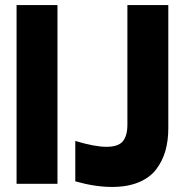

<svg xmlns="http://www.w3.org/2000/svg" viewBox="-20 -720 724 752"><path d="M44.9 -700.2H205.1V0H44.9ZM274.9 -9.8V-168Q350.6 -145 397 -145Q443.4 -145 461.2 -166.7Q479 -188.5 479 -231.9V-700.2H639.2V-217.8Q639.2 -169.4 627.9 -129.6Q616.7 -89.8 592 -57.1Q567.4 -24.4 523.4 -6.1Q479.5 12.2 418.9 12.2Q352.1 12.2 274.9 -9.8Z"/></svg>

Font: TASA Explorer
Style: Regular
Weight: 900
Designer: Weizhong Zhang
Foundry: Local Remote
Version: Version 1.000;Glyphs 3.1.2 (3151)